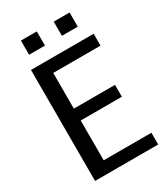

<svg xmlns="http://www.w3.org/2000/svg" viewBox="-214 -973 925 1065"><g transform="rotate(-30 248.5 -440.0)"><path d="M431.6 -330.1Q365.2 -330.1 168 -330.1Q168 -266.6 168 -75.2Q244.1 -75.2 473.6 -75.2Q473.6 -56.6 473.6 0Q372.1 0 69.3 0Q69.3 -33.2 69.3 -84Q69.3 -233.4 69.3 -533.2Q69.3 -578.1 69.3 -710.9Q168.9 -710.9 470.7 -710.9Q470.7 -691.4 470.7 -634.8Q394.5 -634.8 168 -634.8Q168 -577.1 168 -406.2Q233.4 -406.2 431.6 -406.2Q431.6 -386.7 431.6 -330.1ZM414.1 -789.1Q388.7 -789.1 312.5 -789.1Q312.5 -812.5 312.5 -879.9Q337.9 -879.9 414.1 -879.9Q414.1 -857.4 414.1 -789.1ZM204.1 -789.1Q178.7 -789.1 102.5 -789.1Q102.5 -812.5 102.5 -879.9Q127.9 -879.9 204.1 -879.9Q204.1 -857.4 204.1 -789.1Z"/></g></svg>

Font: Noto Sans Hebrew DECATHLON 
Style: Regular
Weight: 400
Designer: Monotype Design team
Version: Version 1.03 uh